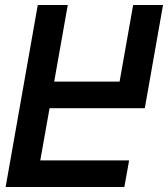

<svg xmlns="http://www.w3.org/2000/svg" viewBox="-20 -745 670 765"><path d="M130.5 -725H250L196 -420H456.5L510.5 -725H629.5L557 -314H177.5L140.5 -106H494.5L475.5 0H2.5Z"/></svg>

Font: JuliaMono SemiBold
Style: Italic
Weight: 600
Italic angle: -9°
Monospace: yes
Designer: cormullion
Foundry: corm
Version: Version 0.056; ttfautohint (v1.8.4)